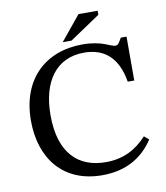

<svg xmlns="http://www.w3.org/2000/svg" viewBox="-91 -901 852 987"><g transform="rotate(-10 335.0 -407.5)"><path d="M608 -149C552 -88 485 -52 393 -52C252 -52 154 -138 154 -338C154 -516 235 -626 379 -626C482 -626 553 -571 575 -440H609V-669H579C567 -649 561 -633 545 -633C520 -633 483 -669 378 -669C186 -669 50 -546 50 -328C50 -133 158 11 364 11C495 11 578 -47 632 -128ZM281 -698H327L486 -805V-826H386Z"/></g></svg>

Font: STIX Two Math
Style: Regular
Weight: 400
Designer: Ross Mills, John Hudson & Paul Hanslow, Tiro Typeworks Ltd; with portions MicroPress Inc., with additions and correction
Foundry: Tiro Typeworks Ltd
Version: Version 2.02 b142